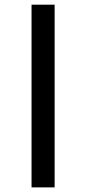

<svg xmlns="http://www.w3.org/2000/svg" viewBox="-20 -687 373 832"><path d="M116.7 125V-666.7H216.7V125Z"/></svg>

Font: Afacad
Style: Italic
Weight: 400
Italic angle: -14°
Designer: Kristian Moeller
Foundry: Dicotype
Version: Version 1.000